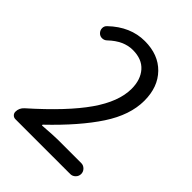

<svg xmlns="http://www.w3.org/2000/svg" viewBox="-211 -862 977 977"><g transform="rotate(45 277.5 -373.5)"><path d="M71.3 0Q59.6 0 51.8 -7.8Q43.9 -15.6 43.9 -27.3Q43.9 -53.7 64.5 -72.3Q227.5 -216.8 303.7 -326.2Q379.9 -435.5 379.9 -527.3Q379.9 -592.8 345.2 -632.3Q310.5 -671.9 244.6 -671.9Q178.7 -671.9 118.2 -614.3Q107.4 -603.5 92.3 -603Q77.1 -602.5 66.4 -613.3Q55.7 -624 55.2 -639.2Q54.7 -654.3 66.4 -665Q152.3 -747.1 255.9 -747.1Q353.5 -747.1 411.1 -688Q468.8 -628.9 468.8 -530.3Q468.8 -427.7 397 -318.4Q325.2 -209 189.5 -79.1Q187.5 -77.1 188.5 -74.7Q189.5 -72.3 191.4 -73.2Q269.5 -79.1 301.8 -79.1H465.8Q481.4 -79.1 493.2 -67.4Q504.9 -55.7 504.9 -39.6Q504.9 -23.4 493.2 -11.7Q481.4 0 465.8 0Z"/></g></svg>

Font: Gen Jyuu GothicX Regular
Style: Regular
Weight: 400
Designer: [Source Han Sans]
Ryoko NISHIZUKA  (kana & ideographs); Paul D. Hunt (Latin, Greek & Cyrillic); Wenlong ZHANG  (bopomofo
Version: Version 1.002.20150607